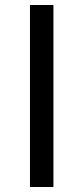

<svg xmlns="http://www.w3.org/2000/svg" viewBox="-20 -749 318 769"><path d="M194 -729V0H100V-729Z"/></svg>

Font: Ekushey Lal Sabuj Normal
Style: Regular
Weight: 400
Designer: Al Mamun Sumon
Foundry: Al Mamun Sumon
Version: Version 1.0